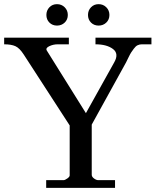

<svg xmlns="http://www.w3.org/2000/svg" viewBox="-31 -903 755 923"><path d="M191 -37H275Q281 -37 292.5 -45Q304 -53 304 -60V-300L83 -641Q63 -672 43 -681Q23 -690 -11 -690V-722H300V-690H247Q225 -690 206 -681Q187 -672 194 -660L382 -359L518 -603Q542 -645 512 -667.5Q482 -690 428 -690V-722H697V-690H651Q640 -690 630.5 -685.5Q621 -681 612 -668.5Q603 -656 599 -650Q595 -644 585.5 -624.5Q576 -605 575 -603L410 -304V-63Q410 -53 421 -45Q432 -37 441 -37H522V0H191ZM206.5 -794.5Q192 -809 192 -831Q192 -853 206.5 -868Q221 -883 243 -883Q265 -883 280 -868Q295 -853 295 -831Q295 -809 280 -794.5Q265 -780 243 -780Q221 -780 206.5 -794.5ZM406.5 -794.5Q392 -809 392 -831Q392 -853 406.5 -868Q421 -883 443 -883Q465 -883 480 -868Q495 -853 495 -831Q495 -809 480 -794.5Q465 -780 443 -780Q421 -780 406.5 -794.5Z"/></svg>

Font: Academico
Style: Regular
Weight: 400
Foundry: Steinberg Media Technologies GmbH
Version: Version 0.902